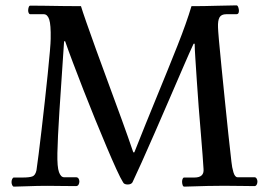

<svg xmlns="http://www.w3.org/2000/svg" viewBox="-20 -694 1003 716"><path d="M474 -14Q469 -6 456 -6Q443 -6 439 -14Q430 -28 414 -63Q398 -98 377.5 -146.5Q357 -195 334.5 -250Q312 -305 291 -359Q270 -413 252 -460.5Q234 -508 223 -540H219Q208 -381 201.5 -278.5Q195 -176 194 -123Q193 -71 200 -52Q207 -33 219 -33H263Q270 -33 273 -28Q276 -23 276 -17Q276 -11 273 -5.5Q270 0 263 0Q226 0 204.5 -0.5Q183 -1 158 -1Q119 -1 83.5 0.5Q48 2 32 2Q28 2 25.5 -3.5Q23 -9 23 -15Q23 -21 25.5 -26.5Q28 -32 32 -32H65Q89 -32 100.5 -36Q112 -40 116 -59Q119 -79 124 -118.5Q129 -158 135 -209.5Q141 -261 147 -315Q153 -369 158 -418Q163 -467 166 -502Q169 -537 169 -549Q170 -602 163.5 -621.5Q157 -641 143 -641H93Q89 -641 87 -645.5Q85 -650 85 -655Q85 -661 87 -667Q89 -673 93 -673Q115 -673 147 -672.5Q179 -672 214.5 -671.5Q250 -671 282 -671Q287 -654 302 -611Q317 -568 338.5 -508.5Q360 -449 385 -381.5Q410 -314 434 -248Q458 -182 477 -126H481Q523 -232 565 -334Q607 -436 641.5 -523Q676 -610 694 -671Q741 -671 788 -672.5Q835 -674 862 -674Q866 -674 868.5 -667Q871 -660 871 -654Q871 -641 862 -641H824Q805 -641 798.5 -629Q792 -617 793 -592Q793 -584 796.5 -543.5Q800 -503 806 -444.5Q812 -386 818.5 -320.5Q825 -255 831.5 -194.5Q838 -134 843 -91Q845 -70 850.5 -51.5Q856 -33 866 -33H929Q934 -33 937 -28Q940 -23 940 -17Q940 -10 937 -5Q934 0 929 0Q913 0 887 -0.5Q861 -1 836 -1Q811 -1 798 -1Q781 -1 754 -0.5Q727 0 702 1Q677 2 667 2Q663 2 661 -4Q659 -10 659 -16Q659 -22 661 -27Q663 -32 667 -32H705Q742 -32 739 -64Q738 -80 735.5 -115Q733 -150 729 -196.5Q725 -243 721 -294Q717 -345 714 -392.5Q711 -440 708.5 -476.5Q706 -513 706 -531H702Q687 -499 663.5 -444.5Q640 -390 612.5 -326.5Q585 -263 558 -201Q531 -139 508.5 -89Q486 -39 474 -14Z"/></svg>

Font: Sedan SC
Style: Regular
Weight: 400
Designer: Sebastian Salazar
Foundry: Sebastian Salazar
Version: Version 1.100; ttfautohint (v1.8.4.7-5d5b)